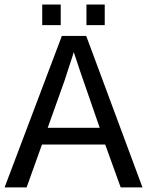

<svg xmlns="http://www.w3.org/2000/svg" viewBox="-20 -815 640 835"><path d="M504.9 0 437.5 -186.5H162.6L95.7 0H0L249 -658.7H355L599.6 0ZM300.8 -588.4 294.9 -569.3 261.2 -465.8 187.5 -259.3H413.6L329.1 -503.4ZM356 -705.6V-795.4H435.5V-705.6ZM163.6 -705.6V-795.4H244.1V-705.6Z"/></svg>

Font: Cousine
Style: Regular
Weight: 400
Monospace: yes
Designer: Steve Matteson
Foundry: Ascender Corporation
Version: Version 1.20